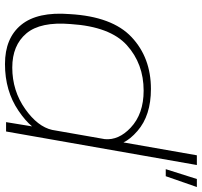

<svg xmlns="http://www.w3.org/2000/svg" viewBox="-40 -785 830 790"><g transform="rotate(90 375.0 -390.0)"><path d="M482.5 0 500 -107Q477.5 -79.5 435.5 -51Q354 4.5 243.5 4.5Q136.5 4.5 82 -62.5Q27.5 -129.5 38 -262Q48 -437 132.8 -516.5Q217.5 -596 346 -596Q455.5 -596 519 -540.5Q553 -511 566 -483L619 -785H659L521 0ZM514.5 -189.5 552.5 -406.5Q557.5 -463.5 505.5 -512.5Q449 -566 353 -566Q242.5 -566 166 -497Q89.5 -428 79 -266Q68.5 -141.5 117.5 -83.5Q166.5 -25.5 258 -25.5Q353.5 -25.5 429 -79Q501 -130 514.5 -189.5ZM676 -657 716.5 -785H749.5L705 -657Z"/></g></svg>

Font: Anybody ExtraExpanded ExtraLight
Style: Italic
Weight: 200
Width: 8
Italic angle: -10°
Designer: Tyler Finck
Foundry: Etcetera Type Company
Version: Version 1.010; ttfautohint (v1.8.3) -l 8 -r 50 -G 200 -x 14 